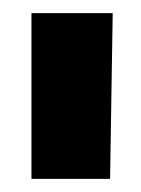

<svg xmlns="http://www.w3.org/2000/svg" viewBox="-20 -754 215 293"><path d="M152 -734Q151 -670.8 150 -608Q149 -545.3 148 -481H28V-734Z"/></svg>

Font: Reem Kufi
Style: Regular
Weight: 400
Designer: Khaled Hosny
Version: Version 1.6